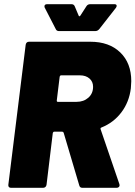

<svg xmlns="http://www.w3.org/2000/svg" viewBox="-20 -900 649 920"><path d="M360 -11 285 -264Q283 -269 278 -269H240Q235 -269 233 -263L203 -15Q202 -8 197.5 -4Q193 0 186 0H33Q26 0 22.5 -4Q19 -8 20 -15L103 -685Q104 -692 108 -696Q112 -700 119 -700H413Q503 -700 556 -649Q609 -598 609 -511Q609 -501 607 -477Q599 -411 561.5 -361.5Q524 -312 466 -289Q463 -288 462 -285.5Q461 -283 462 -281L552 -18Q553 -16 553 -12Q553 -7 549 -3.5Q545 0 538 0H375Q363 0 360 -11ZM266 -533 252 -418Q252 -412 257 -412H347Q381 -412 403.5 -432Q426 -452 426 -484Q426 -509 408.5 -524Q391 -539 363 -539H273Q268 -539 266 -533ZM193 -870Q193 -880 207 -880H322Q334 -880 338 -870L357 -825Q358 -822 360.5 -822Q363 -822 365 -825L394 -870Q400 -880 413 -880H528Q539 -880 539 -872Q539 -867 535 -862L456 -761Q448 -751 436 -751H263Q251 -751 247 -761L195 -862Q193 -865 193 -870Z"/></svg>

Font: Barlow Black
Style: Italic
Weight: 900
Italic angle: -7°
Designer: Jeremy Tribby
Foundry: Tribby Type
Version: Version 1.408